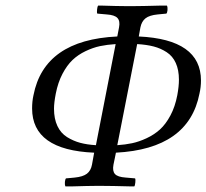

<svg xmlns="http://www.w3.org/2000/svg" viewBox="-20 -667 741 689"><path d="M324.2 -146 395 -508.8Q364.3 -506.8 338.9 -501.5Q313.5 -496.1 286.9 -483.4Q260.3 -470.7 240.2 -451.7Q220.2 -432.6 204.1 -401.9Q188 -371.1 180.2 -331.1Q173.8 -298.3 173.8 -276.9Q173.8 -240.7 186 -214.8Q198.2 -189 220.7 -175Q243.2 -161.1 267.8 -154.5Q292.5 -147.9 324.2 -146ZM472.2 -508.8 400.9 -146Q429.7 -147.9 454.1 -153.1Q478.5 -158.2 505.9 -170.9Q533.2 -183.6 554 -202.4Q574.7 -221.2 591.6 -252.7Q608.4 -284.2 616.2 -325.2Q622.1 -356.9 622.1 -380.9Q622.1 -416 610.8 -440.9Q599.6 -465.8 578.1 -479.7Q556.6 -493.7 531.5 -500.2Q506.3 -506.8 472.2 -508.8ZM329.1 -618.2Q327.1 -622.1 328.4 -633.1Q329.6 -644 332 -647H341.8Q403.3 -645 432.1 -645H459Q486.8 -645 559.1 -647H579.1Q582 -640.1 581.1 -630.6Q580.1 -621.1 577.1 -618.2Q572.3 -617.7 561.5 -616.7Q550.8 -615.7 545.9 -615.2Q516.1 -612.3 502.2 -601.3Q488.3 -590.3 483.9 -568.8L478 -536.1Q701.2 -525.9 701.2 -377.9Q701.2 -354.5 695.8 -331.1Q657.2 -132.8 396 -119.1Q394.5 -111.8 391.6 -97.4Q388.7 -83 387.2 -76.2Q382.8 -53.2 392.6 -42.5Q402.3 -31.7 431.2 -29.8L464.8 -26.9Q466.8 -22.9 465.6 -12Q464.4 -1 461.9 2H452.1Q377.9 0 344.2 0H326.2Q301.3 0 234.9 2H214.8Q211.9 -4.9 212.9 -14.4Q213.9 -23.9 216.8 -26.9Q221.7 -27.3 232.4 -28.3Q243.2 -29.3 248 -29.8Q277.8 -32.7 292 -43.7Q306.2 -54.7 310.1 -76.2Q311.5 -83 314 -97.7Q316.4 -112.3 317.9 -119.1Q95.2 -128.4 95.2 -277.8Q95.2 -303.7 100.1 -325.2Q138.7 -523.9 400.9 -536.1L407.2 -568.8Q411.6 -591.3 401.6 -602.3Q391.6 -613.3 362.8 -615.2Z"/></svg>

Font: Common Serif
Style: Italic
Weight: 400
Italic angle: -12°
Designer: Philipp H. Poll, Khaled Hosny
Foundry: Stefan Peev, Context Ltd.
Version: Version 1.026